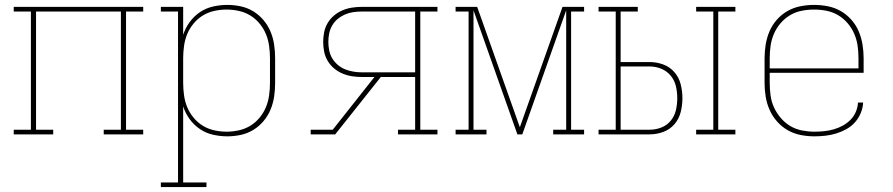

<svg xmlns="http://www.w3.org/2000/svg" viewBox="-20 -548 3640 783"><path d="M197 0H36V-19H106V-501H36V-520H564V-501H494V-19H564V0H403V-19H473V-501H127V-19H197Z M822 215H636V196H706V-501H636V-520H727V-406Q736 -434 753.5 -458Q771 -482 795.5 -498.5Q820 -515 849 -521.5Q878 -528 907 -528Q935 -528 962.5 -522Q990 -516 1013.5 -501.5Q1037 -487 1055 -465.5Q1073 -444 1083.5 -418.5Q1094 -393 1098 -365.5Q1102 -338 1102 -310V-210Q1102 -182 1098 -154.5Q1094 -127 1083.5 -101.5Q1073 -76 1055 -54.5Q1037 -33 1013.5 -18.5Q990 -4 962.5 2Q935 8 907 8Q878 8 849 1.5Q820 -5 795.5 -21.5Q771 -38 753.5 -62Q736 -86 727 -114V196H822ZM904 -11Q929 -11 954 -16.5Q979 -22 1000.5 -35Q1022 -48 1038.5 -68Q1055 -88 1064.5 -111Q1074 -134 1077.5 -159.5Q1081 -185 1081 -210V-310Q1081 -335 1077.5 -360.5Q1074 -386 1064.5 -409Q1055 -432 1038.5 -452Q1022 -472 1000.5 -485Q979 -498 954 -503.5Q929 -509 904 -509Q879 -509 854 -503.5Q829 -498 807.5 -485Q786 -472 769.5 -452Q753 -432 743.5 -409Q734 -386 730.5 -360.5Q727 -335 727 -310V-210Q727 -185 730.5 -159.5Q734 -134 743.5 -111Q753 -88 769.5 -68Q786 -48 807.5 -35Q829 -22 854 -16.5Q879 -11 904 -11Z M1247 0V-19H1337L1507 -234H1456Q1436 -234 1416 -237Q1396 -240 1377 -248Q1358 -256 1342.5 -269Q1327 -282 1316.5 -299.5Q1306 -317 1302 -337Q1298 -357 1298 -377Q1298 -397 1302 -417Q1306 -437 1316.5 -454.5Q1327 -472 1342.5 -485Q1358 -498 1377 -506Q1396 -514 1416 -517Q1436 -520 1456 -520H1764V-501H1694V-19H1764V0H1603V-19H1673V-234H1533L1347 0ZM1456 -253H1673V-501H1456Q1438 -501 1420.5 -498.5Q1403 -496 1387 -489Q1371 -482 1357.5 -471Q1344 -460 1335 -444.5Q1326 -429 1322.5 -412Q1319 -395 1319 -377Q1319 -360 1322.5 -342.5Q1326 -325 1335 -310Q1344 -295 1357.5 -283.5Q1371 -272 1387 -265.5Q1403 -259 1420.5 -256Q1438 -253 1456 -253Z M1838 0V-19H1891V-501H1838V-520H1926L2100 -29L2274 -520H2362V-501H2309V-19H2362V0H2236V-19H2289V-506L2110 0H2090L1911 -506V-19H1964V0Z M2819 0V-19H2889V-501H2819V-520H2979V-501H2909V-19H2979V0ZM2629 0H2421V-19H2491V-501H2421V-520H2581V-501H2511V-295H2629Q2658 -295 2685 -285Q2712 -275 2730.5 -253.5Q2749 -232 2756 -204Q2763 -176 2763 -148Q2763 -119 2756 -91Q2749 -63 2730.5 -41.5Q2712 -20 2685 -10Q2658 0 2629 0ZM2629 -19Q2654 -19 2677 -28Q2700 -37 2715.5 -56Q2731 -75 2736.5 -99Q2742 -123 2742 -148Q2742 -172 2736.5 -196Q2731 -220 2715.5 -239Q2700 -258 2677 -267.5Q2654 -277 2629 -277H2511V-19Z M3301 8Q3273 8 3245 2.5Q3217 -3 3192.5 -17Q3168 -31 3149 -52.5Q3130 -74 3118.5 -100Q3107 -126 3102.5 -154Q3098 -182 3098 -210V-310Q3098 -338 3102.5 -366Q3107 -394 3118 -420Q3129 -446 3148 -467.5Q3167 -489 3191.5 -503Q3216 -517 3244 -522.5Q3272 -528 3300 -528Q3328 -528 3356 -522.5Q3384 -517 3408.5 -503Q3433 -489 3452 -467.5Q3471 -446 3482 -420Q3493 -394 3497.5 -366Q3502 -338 3502 -310V-251H3119V-210Q3119 -184 3122.5 -158.5Q3126 -133 3136.5 -110Q3147 -87 3164 -67Q3181 -47 3203 -34Q3225 -21 3250.5 -16Q3276 -11 3301 -11Q3321 -11 3341 -13Q3361 -15 3380 -20.5Q3399 -26 3416.5 -35.5Q3434 -45 3448 -59Q3462 -73 3470 -91.5Q3478 -110 3479 -130H3500Q3499 -108 3490 -86.5Q3481 -65 3466 -48.5Q3451 -32 3431 -21Q3411 -10 3389.5 -3.5Q3368 3 3346 5.5Q3324 8 3301 8ZM3119 -269H3481V-310Q3481 -336 3477.5 -361Q3474 -386 3464 -409.5Q3454 -433 3437 -453Q3420 -473 3398 -486Q3376 -499 3351 -504Q3326 -509 3300 -509Q3274 -509 3249 -504Q3224 -499 3202 -486Q3180 -473 3163 -453Q3146 -433 3136 -409.5Q3126 -386 3122.5 -361Q3119 -336 3119 -310Z"/></svg>

Font: Iosevka HT Thin Extended
Style: Regular
Weight: 100
Width: 7
Monospace: yes
Designer: Belleve Invis
Foundry: Belleve Invis
Version: Version 32.3.0; ttfautohint (v1.8.4)